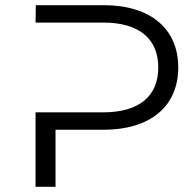

<svg xmlns="http://www.w3.org/2000/svg" viewBox="-20 -720 750 740"><path d="M117 -633H378C517 -633 590 -570 590 -460C590 -350 517 -287 378 -287H117V0H194V-220H380C559 -220 667 -310 667 -460C667 -610 559 -700 380 -700H118Z"/></svg>

Font: Montserrat-Alt1
Style: Regular
Weight: 400
Designer: Differentunic
Foundry: Differentunic
Version: Version 7.222